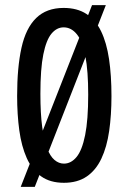

<svg xmlns="http://www.w3.org/2000/svg" viewBox="-20 -706 503 751"><path d="M61 25 340 -686H394L116 25ZM230 9Q176 9 140.5 -16.5Q105 -42 84.5 -88Q64 -134 55.5 -196Q47 -258 47 -331Q47 -442 64 -519Q81 -596 121.5 -635.5Q162 -675 229 -675Q282 -675 318 -651.5Q354 -628 375.5 -583.5Q397 -539 406.5 -475Q416 -411 416 -330Q416 -256 407 -193.5Q398 -131 376.5 -85.5Q355 -40 319 -15.5Q283 9 230 9ZM230 -66Q258 -66 279.5 -92Q301 -118 313 -177.5Q325 -237 325 -336Q325 -428 314 -486Q303 -544 281 -571.5Q259 -599 229 -599Q202 -599 181.5 -574.5Q161 -550 149.5 -493.5Q138 -437 138 -339Q138 -262 145 -210Q152 -158 164 -126.5Q176 -95 193 -80.5Q210 -66 230 -66Z"/></svg>

Font: Bricolage Grotesque 36pt Condensed
Style: Regular
Weight: 400
Width: 3
Designer: Mathieu Triay
Foundry: Atelier Triay
Version: Version 1.001;gftools[0.9.33.dev8+g029e19f]